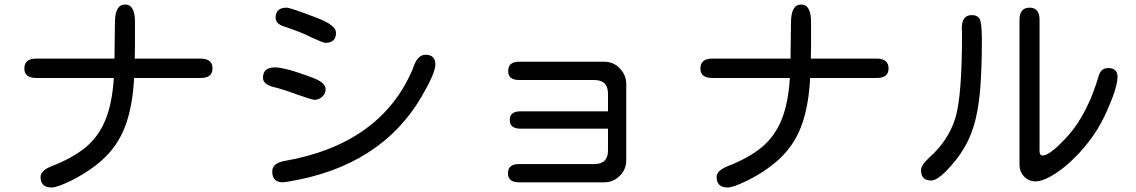

<svg xmlns="http://www.w3.org/2000/svg" viewBox="-20 -813 5040 852"><path d="M209 19Q160 19 160 -28Q160 -56 210 -76Q301 -111 359 -158.5Q417 -206 447.5 -280Q478 -354 485 -467H141Q88 -467 88 -509Q88 -553 141 -553H488L490 -712Q490 -793 535 -793Q579 -793 579 -716V-609L578 -553H870Q923 -553 923 -509Q923 -467 870 -467H575Q569 -350 540.5 -266.5Q512 -183 453.5 -122.5Q395 -62 297 -12Q266 3 244 11Q222 19 209 19Z M1425 -623Q1418 -623 1402 -629.5Q1386 -636 1360 -648Q1335 -661 1305 -672.5Q1275 -684 1242 -695Q1203 -707 1203 -734Q1203 -779 1252 -779Q1268 -779 1383 -735Q1471 -702 1471 -668Q1471 -623 1425 -623ZM1236 -4Q1188 -4 1188 -52Q1188 -88 1239 -98Q1671 -173 1812 -508Q1831 -570 1868 -570Q1912 -570 1912 -527Q1912 -490 1852 -386Q1671 -75 1259 -7ZM1377 -370Q1365 -370 1297 -394Q1227 -420 1193 -427Q1147 -439 1147 -468Q1147 -514 1200 -514Q1222 -514 1263 -503Q1304 -492 1365 -469Q1425 -447 1425 -417Q1425 -397 1409.5 -383.5Q1394 -370 1377 -370Z M2283 -4Q2234 -4 2234 -44Q2234 -85 2283 -85H2617Q2678 -85 2678 -145V-242H2290Q2242 -242 2242 -281Q2242 -319 2290 -319H2678V-397Q2678 -458 2617 -458H2283Q2235 -458 2235 -498Q2235 -539 2283 -539H2662Q2703 -539 2731 -509Q2759 -479 2759 -440V-102Q2759 -61 2730 -32.5Q2701 -4 2662 -4Z M3209 19Q3160 19 3160 -28Q3160 -56 3210 -76Q3301 -111 3359 -158.5Q3417 -206 3447.5 -280Q3478 -354 3485 -467H3141Q3088 -467 3088 -509Q3088 -553 3141 -553H3488L3490 -712Q3490 -793 3535 -793Q3579 -793 3579 -716V-609L3578 -553H3870Q3923 -553 3923 -509Q3923 -467 3870 -467H3575Q3569 -350 3540.5 -266.5Q3512 -183 3453.5 -122.5Q3395 -62 3297 -12Q3266 3 3244 11Q3222 19 3209 19Z M4575 -8Q4545 -8 4523 -31Q4504 -53 4504 -80V-725Q4504 -779 4549 -779Q4593 -779 4593 -725V-142Q4593 -123 4607 -123Q4641 -123 4725 -217Q4808 -314 4856 -478Q4866 -511 4898 -511Q4939 -511 4939 -472Q4939 -421 4882 -299Q4853 -238 4812 -185Q4771 -132 4726.5 -92Q4682 -52 4642 -30Q4602 -8 4575 -8ZM4112 -12Q4067 -12 4067 -58Q4067 -80 4104 -114Q4188 -189 4219 -288Q4249 -386 4249 -659L4248 -688Q4248 -746 4292 -746Q4316 -746 4326 -731Q4337 -715 4337 -638Q4337 -522 4331 -435Q4325 -348 4308.5 -281Q4292 -214 4260 -159Q4228 -104 4176 -51Q4136 -12 4112 -12Z"/></svg>

Font: Huninn
Style: Regular
Weight: 400
Designer: justfont
Foundry: justfont
Version: Version 1.003